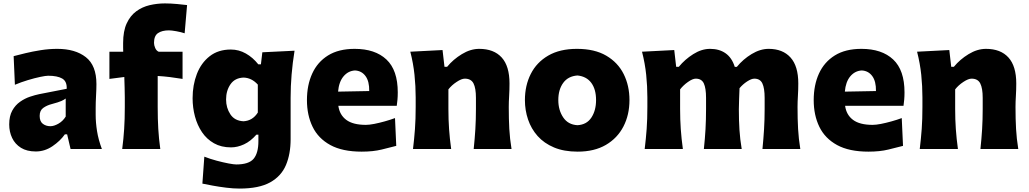

<svg xmlns="http://www.w3.org/2000/svg" viewBox="-20 -869 6003 1120"><path d="M189 14.6Q136.7 14.6 102.3 -6.8Q67.9 -28.3 50.8 -64.2Q33.7 -100.1 33.7 -143.1Q33.7 -191.9 51.5 -223.9Q69.3 -255.9 97.2 -275.4Q125 -294.9 155 -304.9Q185.1 -314.9 209 -319.8L369.1 -351.1Q371.1 -394.5 342.8 -410.9Q314.5 -427.2 260.7 -427.2Q247.1 -427.2 214.6 -420.4Q182.1 -413.6 142.3 -401.6Q102.5 -389.6 66.9 -374.5L59.6 -541.5Q87.4 -548.8 128.7 -558.8Q169.9 -568.8 218 -576.4Q266.1 -584 314 -584Q418.9 -584 480.7 -535.6Q542.5 -487.3 542.5 -378.4Q542.5 -350.6 540.3 -310.8Q538.1 -271 538.1 -240.2V-198.7Q538.1 -154.8 545.9 -105Q553.7 -55.2 574.2 0H391.6L371.6 -85.4H358.4Q331.5 -46.9 286.1 -16.1Q240.7 14.6 189 14.6ZM273.9 -132.8Q294.9 -132.8 320.8 -147.5Q346.7 -162.1 363.3 -189V-294.4Q354 -287.1 337.9 -279.8Q321.8 -272.5 281.2 -261.7Q254.4 -254.9 232.9 -240Q211.4 -225.1 211.4 -192.9Q211.4 -160.6 230 -146.7Q248.5 -132.8 273.9 -132.8Z M692.9 0Q700.7 -60.1 704.3 -116.9Q708 -173.8 708 -244.6V-300.8Q708 -327.1 707 -357.2Q706.1 -387.2 705.1 -419.9L618.2 -408.7V-567.4H698.7Q698.2 -580.6 698.2 -593.3Q698.2 -606 698.2 -618.2Q698.2 -687.5 719 -732.4Q739.7 -777.3 774.7 -803Q809.6 -828.6 853 -838.9Q896.5 -849.1 942.4 -849.1Q975.1 -849.1 1013.9 -845.5Q1052.7 -841.8 1071.3 -839.4L1057.1 -674.8Q1037.1 -681.6 1008.8 -686.8Q980.5 -691.9 965.3 -691.9Q925.3 -691.9 901.9 -676Q878.4 -660.2 878.4 -619.1Q878.4 -605 885.3 -589.1Q892.1 -573.2 905.3 -567.4H1044.9V-408.7Q1006.8 -415 970.9 -419.4Q935.1 -423.8 899.9 -425.8V-244.6Q899.9 -173.8 903.3 -116.9Q906.7 -60.1 915 0Z M1377 231Q1340.8 231 1299.6 225.8Q1258.3 220.7 1221.4 213.9Q1184.6 207 1160.6 202.1L1171.9 44.9Q1205.6 58.1 1243.9 68.4Q1282.2 78.6 1313.5 84.5Q1344.7 90.3 1357.9 90.3Q1431.6 90.3 1459.5 57.1Q1487.3 23.9 1487.3 -45.4V-83.5H1475.6Q1441.9 -44.9 1403.6 -27.1Q1365.2 -9.3 1327.6 -9.3Q1270.5 -9.3 1228.3 -33.2Q1186 -57.1 1158.4 -97.9Q1130.9 -138.7 1117.2 -189.9Q1103.5 -241.2 1103.5 -295.9Q1103.5 -373 1128.4 -437.5Q1153.3 -502 1203.1 -541Q1252.9 -580.1 1326.7 -580.1Q1373 -580.1 1414.1 -556.9Q1455.1 -533.7 1486.8 -493.7H1502L1510.3 -564L1698.2 -573.2Q1675.3 -431.2 1675.3 -299.3V-56.6Q1675.3 28.8 1648.2 93.5Q1621.1 158.2 1556.2 194.6Q1491.2 231 1377 231ZM1400.4 -161.6Q1453.6 -164.6 1483.9 -212.4V-375.5Q1448.2 -415 1400.9 -416.5Q1350.1 -414.6 1324.5 -377.4Q1298.8 -340.3 1298.8 -288.6Q1298.8 -239.7 1324 -201.9Q1349.1 -164.1 1400.4 -161.6Z M2089.8 15.6Q1977.5 15.6 1907 -22.9Q1836.4 -61.5 1803.5 -129.4Q1770.5 -197.3 1770.5 -285.2Q1770.5 -372.6 1801.3 -439.9Q1832 -507.3 1893.8 -545.7Q1955.6 -584 2048.8 -584Q2168 -584 2234.1 -522Q2300.3 -460 2300.3 -330.1Q2300.3 -306.2 2298.6 -288.1Q2296.9 -270 2294.4 -252H1953.6Q1960.9 -198.7 2000 -169.7Q2039.1 -140.6 2114.3 -140.6Q2133.8 -140.6 2162.8 -146.2Q2191.9 -151.9 2224.1 -160.9Q2256.3 -169.9 2284.2 -180.2L2291.5 -18.1Q2255.9 -8.8 2206.1 3.4Q2156.2 15.6 2089.8 15.6ZM2133.8 -337.9Q2134.8 -394.5 2112.1 -425.3Q2089.4 -456.1 2050.8 -458Q2010.7 -455.6 1983.9 -423.6Q1957 -391.6 1952.1 -334.5Z M2389.2 0Q2396.5 -60.1 2400.6 -116.9Q2404.8 -173.8 2404.8 -244.6V-300.8Q2404.8 -366.2 2397.9 -432.4Q2391.1 -498.5 2373.5 -567.4L2561.5 -577.1L2572.8 -479.5H2588.4Q2623.5 -522.5 2674.1 -553.2Q2724.6 -584 2775.4 -584Q2860.8 -584 2906.5 -533.7Q2952.1 -483.4 2952.1 -382.3Q2952.1 -345.2 2950 -310.1Q2947.8 -274.9 2947.8 -244.6Q2947.8 -173.8 2950.9 -116.9Q2954.1 -60.1 2963.9 0H2743.2Q2749.5 -60.1 2752.9 -115.7Q2756.3 -171.4 2756.3 -233.9V-297.9Q2756.3 -354.5 2742.2 -382.3Q2728 -410.2 2691.4 -410.2Q2672.4 -410.2 2643.6 -391.1Q2614.7 -372.1 2595.7 -347.7V-233.9Q2595.7 -171.4 2599.6 -115.7Q2603.5 -60.1 2611.8 0Z M3349.6 15.6Q3270 15.6 3211.9 -8.8Q3153.8 -33.2 3116.2 -75.4Q3078.6 -117.7 3060.3 -171.9Q3042 -226.1 3042 -285.2Q3042 -370.1 3076.2 -437.7Q3110.4 -505.4 3178 -544.7Q3245.6 -584 3345.7 -584Q3448.7 -584 3516.6 -544.2Q3584.5 -504.4 3618.2 -436.8Q3651.9 -369.1 3651.9 -285.2Q3651.9 -199.2 3616.7 -131.1Q3581.5 -63 3514.2 -23.7Q3446.8 15.6 3349.6 15.6ZM3348.6 -138.7Q3402.3 -141.6 3429.7 -183.1Q3457 -224.6 3457 -285.2Q3457 -348.1 3429.2 -385.7Q3401.4 -423.3 3348.6 -428.7Q3293.9 -424.8 3265.4 -385.5Q3236.8 -346.2 3236.8 -285.2Q3236.8 -226.6 3265.4 -184.1Q3293.9 -141.6 3348.6 -138.7Z M4427.7 0Q4433.6 -60.1 4437 -115.7Q4440.4 -171.4 4440.4 -233.9V-297.9Q4440.4 -354.5 4427.2 -382.3Q4414.1 -410.2 4380.4 -410.2Q4363.3 -410.2 4338.1 -393.8Q4313 -377.4 4293.9 -354.5Q4293 -325.2 4291.5 -292Q4290 -258.8 4290 -231.9Q4290 -165.5 4293.5 -111.3Q4296.9 -57.1 4306.6 0H4085.9Q4092.3 -60.1 4095.5 -115.7Q4098.6 -171.4 4098.6 -233.9V-297.9Q4098.6 -354.5 4085.7 -382.3Q4072.8 -410.2 4038.6 -410.2Q4020.5 -410.2 3993.4 -391.1Q3966.3 -372.1 3947.3 -347.7V-233.9Q3947.3 -171.4 3951.2 -115.7Q3955.1 -60.1 3963.4 0H3740.7Q3748 -60.1 3752.2 -116.9Q3756.3 -173.8 3756.3 -244.6V-300.8Q3756.3 -366.2 3749.5 -432.4Q3742.7 -498.5 3725.1 -567.4L3913.1 -577.1L3924.3 -479.5H3939.9Q3975.1 -522.5 4023.9 -553.2Q4072.8 -584 4122.1 -584Q4175.8 -584 4212.6 -558.1Q4249.5 -532.2 4266.1 -479H4278.3Q4314.5 -523.4 4364.5 -553.7Q4414.6 -584 4463.9 -584Q4545.9 -584 4591.3 -533.7Q4636.7 -483.4 4636.7 -382.3Q4636.7 -345.2 4634.5 -310.1Q4632.3 -274.9 4632.3 -244.6Q4632.3 -173.8 4635.5 -116.9Q4638.7 -60.1 4648.4 0Z M5045.9 15.6Q4933.6 15.6 4863 -22.9Q4792.5 -61.5 4759.5 -129.4Q4726.6 -197.3 4726.6 -285.2Q4726.6 -372.6 4757.3 -439.9Q4788.1 -507.3 4849.9 -545.7Q4911.6 -584 5004.9 -584Q5124 -584 5190.2 -522Q5256.3 -460 5256.3 -330.1Q5256.3 -306.2 5254.6 -288.1Q5252.9 -270 5250.5 -252H4909.7Q4917 -198.7 4956.1 -169.7Q4995.1 -140.6 5070.3 -140.6Q5089.8 -140.6 5118.9 -146.2Q5147.9 -151.9 5180.2 -160.9Q5212.4 -169.9 5240.2 -180.2L5247.6 -18.1Q5211.9 -8.8 5162.1 3.4Q5112.3 15.6 5045.9 15.6ZM5089.8 -337.9Q5090.8 -394.5 5068.1 -425.3Q5045.4 -456.1 5006.8 -458Q4966.8 -455.6 4939.9 -423.6Q4913.1 -391.6 4908.2 -334.5Z M5345.2 0Q5352.5 -60.1 5356.7 -116.9Q5360.8 -173.8 5360.8 -244.6V-300.8Q5360.8 -366.2 5354 -432.4Q5347.2 -498.5 5329.6 -567.4L5517.6 -577.1L5528.8 -479.5H5544.4Q5579.6 -522.5 5630.1 -553.2Q5680.7 -584 5731.4 -584Q5816.9 -584 5862.5 -533.7Q5908.2 -483.4 5908.2 -382.3Q5908.2 -345.2 5906 -310.1Q5903.8 -274.9 5903.8 -244.6Q5903.8 -173.8 5907 -116.9Q5910.2 -60.1 5919.9 0H5699.2Q5705.6 -60.1 5709 -115.7Q5712.4 -171.4 5712.4 -233.9V-297.9Q5712.4 -354.5 5698.2 -382.3Q5684.1 -410.2 5647.5 -410.2Q5628.4 -410.2 5599.6 -391.1Q5570.8 -372.1 5551.8 -347.7V-233.9Q5551.8 -171.4 5555.7 -115.7Q5559.6 -60.1 5567.9 0Z"/></svg>

Font: Pinar DS4 ExtraBold
Style: Regular
Weight: 800
Designer: Amin Abedi
Version: Version 3.000